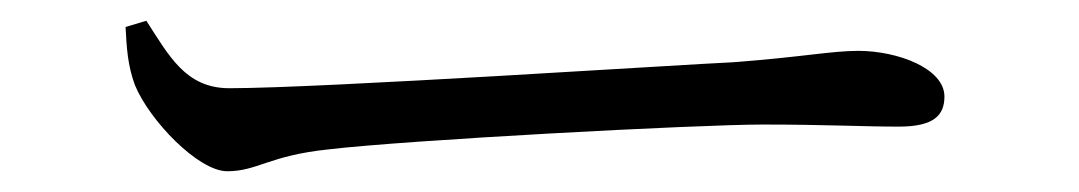

<svg xmlns="http://www.w3.org/2000/svg" viewBox="-20 -443 1040 185"><path d="M121 -423 101 -417C102 -397 103 -380 110 -361C124 -327 171 -278 199 -278C228 -278 239 -293 296 -299C371 -308 652 -323 715 -323C776 -323 811 -321 846 -321C880 -321 890 -332 890 -350C890 -377 845 -394 807 -394C781 -394 753 -388 686 -383C640 -381 290 -358 201 -358C159 -358 143 -389 121 -423Z"/></svg>

Font: Harano Aji Mincho KR
Style: Regular
Weight: 400
Foundry: Masamichi Hosoda
Version: HaranoAjiMinchoKR-Regular version 20230610;ttx 4.39.4